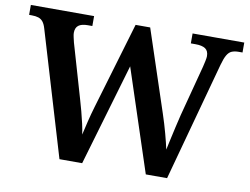

<svg xmlns="http://www.w3.org/2000/svg" viewBox="-77 -824 1213 933"><g transform="rotate(10 529.5 -357.0)"><path d="M87 -612Q81 -633 72 -644.5Q63 -656 49.5 -660.5Q36 -665 16 -665H3V-714H315V-665H292Q262 -665 247 -653.5Q232 -642 232 -617Q232 -609 235 -595.5Q238 -582 241 -570L318 -305Q326 -278 334 -248Q342 -218 348.5 -189Q355 -160 358 -137Q366 -172 374.5 -207Q383 -242 394 -279L521 -707H593L726 -306Q742 -258 754.5 -211.5Q767 -165 773 -136Q778 -160 784.5 -189Q791 -218 798 -249.5Q805 -281 813 -313L879 -564Q882 -576 885.5 -592.5Q889 -609 889 -617Q889 -643 873 -654Q857 -665 824 -665H801V-714H1056V-665H1037Q1018 -665 1004 -659.5Q990 -654 980 -637Q970 -620 961 -587L801 0H696L530 -504L382 0H270Z"/></g></svg>

Font: Noto Serif Bengali SemiBold
Style: Regular
Weight: 600
Version: Version 2.003